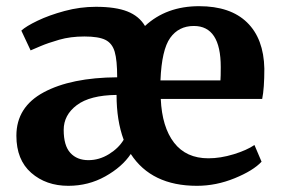

<svg xmlns="http://www.w3.org/2000/svg" viewBox="-20 -590 908 621"><path d="M33 -151Q33 -244 121.5 -291.5Q210 -339 359 -340Q359 -395 351 -422.5Q343 -450 321 -461Q299 -472 253 -472Q208 -472 171.5 -461.5Q135 -451 110.5 -440.5Q86 -430 79 -427L49 -491Q64 -505 101.5 -523Q139 -541 189 -554.5Q239 -568 290 -568Q354 -568 392 -553Q430 -538 449 -506Q518 -570 624 -570Q725 -570 779 -517.5Q833 -465 835 -368Q835 -304 828 -270H500Q504 -179 543 -128.5Q582 -78 654 -78Q693 -78 735.5 -91Q778 -104 803 -121L826 -67Q799 -38 739 -13.5Q679 11 617 11Q470 11 403 -92Q375 -50 320.5 -19.5Q266 11 201 11Q129 11 81 -31Q33 -73 33 -151ZM693 -330Q694 -342 694 -373Q694 -506 607 -506Q558 -506 530.5 -467.5Q503 -429 499 -330ZM380 -138Q357 -200 357 -283Q271 -282 228.5 -250Q186 -218 186 -170Q186 -119 207.5 -95.5Q229 -72 266 -72Q301 -72 332.5 -91.5Q364 -111 380 -138Z"/></svg>

Font: Koeln Type Serif
Style: Bold
Weight: 700
Designer: Eben Sorkin
Foundry: Eben Sorkin
Version: Version 2.002